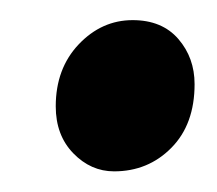

<svg xmlns="http://www.w3.org/2000/svg" viewBox="-20 -470 210 186"><path d="M34 -367Q34 -403.5 56.2 -427Q78.5 -450.5 108.5 -450.5Q137 -450.5 152.8 -432.2Q168.5 -414 168.5 -388.5Q168.5 -349.5 146 -326.8Q123.5 -304 90.5 -304Q68 -304 51 -321.5Q34 -339 34 -367Z"/></svg>

Font: Merriweather 96pt
Style: Bold Italic
Weight: 700
Italic angle: -7.8°
Version: Version 2.101